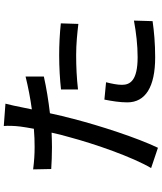

<svg xmlns="http://www.w3.org/2000/svg" viewBox="62 -900 875 1040"><g transform="rotate(-90 500.0 -380.5)"><path d="M535 -396C596 -403 657 -406 722 -406C781 -406 840 -400 890 -394L893 -489C837 -495 777 -498 720 -498C656 -498 588 -494 535 -488ZM605 -680C548 -666 487 -654 427 -646L439 -704C443 -724 451 -764 458 -789L337 -798C339 -776 338 -740 334 -708C332 -690 327 -664 322 -635C287 -632 254 -631 223 -631C185 -631 150 -633 102 -639L104 -541C140 -539 176 -537 222 -537C247 -537 273 -538 301 -539C294 -507 286 -474 277 -444C240 -305 169 -101 109 0L219 37C273 -75 339 -279 375 -419C386 -461 397 -505 406 -548C474 -556 543 -567 605 -581ZM480 -253C472 -212 465 -170 465 -129C465 -31 548 22 709 22C784 22 850 16 905 8L908 -93C843 -81 775 -73 710 -73C584 -73 560 -113 560 -158C560 -182 566 -213 574 -244Z"/></g></svg>

Font: Noto Sans CJK KR Medium
Style: Regular
Weight: 500
Designer: Ryoko NISHIZUKA (kana & ideographs); Paul D. Hunt (Latin, Greek & Cyrillic); Wenlong ZHANG (bopomofo); Sandoll Communica
Foundry: Adobe Systems Incorporated
Version: Version 1.004;PS 1.004;hotconv 1.0.82;makeotf.lib2.5.63406